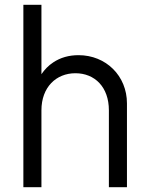

<svg xmlns="http://www.w3.org/2000/svg" viewBox="-20 -777 613 797"><path d="M152 0V-319C152 -415 213 -473 293 -473C373 -473 432 -416 432 -319V0H507V-348C507 -462 420 -548 306 -548C266 -548 231 -538 201 -518C181 -505 165 -488 152 -469V-757H77V0Z"/></svg>

Font: Plus Jakarta Sans
Style: Regular
Weight: 400
Designer: Gumpita Rahayu
Foundry: Tokotype
Version: Version 2.071;gftools[0.9.30]